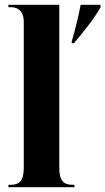

<svg xmlns="http://www.w3.org/2000/svg" viewBox="-20 -780 439 800"><path d="M15 0H290V-10H283C247 -10 227 -24 227 -81V-760H15V-750H26C44 -750 79 -743 79 -689V-81C79 -24 59 -10 24 -10H15ZM279 -600H288C325 -643 376 -707 399 -750V-760H316C308 -717 293 -654 279 -608Z"/></svg>

Font: Noto Serif Display Condensed Extra
Style: Regular
Weight: 800
Width: 3
Designer: Monotype Design Team
Foundry: Monotype Imaging Inc.
Version: Version 1.900